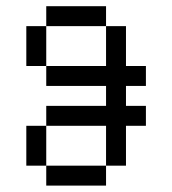

<svg xmlns="http://www.w3.org/2000/svg" viewBox="-20 -582 540 602"><path d="M437.5 -187.5V-250H375V-312.5H437.5V-375H375Q375 -375 375 -500H312.5Q312.5 -500 312.5 -375H125V-312.5H312.5V-250H125V-187.5H62.5Q62.5 -187.5 62.5 -62.5H125V0H312.5V-62.5H125Q125 -62.5 125 -187.5H312.5Q312.5 -187.5 312.5 -62.5H375Q375 -62.5 375 -187.5ZM125 -375Q125 -375 125 -500H62.5Q62.5 -500 62.5 -375ZM125 -500H312.5V-562.5H125Z"/></svg>

Font: BFUnifontExMono
Style: Regular
Weight: 500
Version: Version 15.0.06